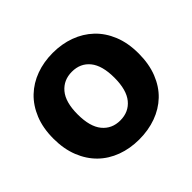

<svg xmlns="http://www.w3.org/2000/svg" viewBox="-153 -808 1008 1008"><g transform="rotate(-45 351.5 -303.5)"><path d="M35 -304Q35 -382 59.5 -442Q84 -502 126.5 -542.5Q169 -583 226.5 -604Q284 -625 351 -625Q418 -625 475.5 -604Q533 -583 576 -542.5Q619 -502 643.5 -442Q668 -382 668 -304Q668 -226 644 -165.5Q620 -105 577.5 -64.5Q535 -24 477 -3Q419 18 351 18Q283 18 225 -3.5Q167 -25 125 -66Q83 -107 59 -167Q35 -227 35 -304ZM215 -304Q215 -213 252 -168Q289 -123 351 -123Q414 -123 451 -168Q488 -213 488 -304Q488 -394 451.5 -439Q415 -484 352 -484Q290 -484 252.5 -439.5Q215 -395 215 -304Z"/></g></svg>

Font: Baloo Thambi
Style: Regular
Weight: 400
Designer: Aadarsh Rajan and Ek Type
Foundry: Ek Type
Version: Version 1.100;PS 1.000;hotconv 1.0.88;makeotf.lib2.5.647800;